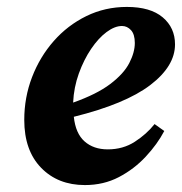

<svg xmlns="http://www.w3.org/2000/svg" viewBox="-20 -519 525 554"><path d="M332 -444Q311 -444 287.5 -426.5Q264 -409 243 -378Q222 -347 207.5 -307Q193 -267 191 -223Q259 -247 298 -276.5Q337 -306 353 -337Q369 -368 369 -395Q369 -420 358 -432Q347 -444 332 -444ZM225 15Q147 15 98.5 -35Q50 -85 50 -173Q50 -238 72.5 -296.5Q95 -355 135 -400.5Q175 -446 229 -472.5Q283 -499 346 -499Q414 -499 449.5 -469Q485 -439 485 -391Q485 -328 413.5 -273.5Q342 -219 193 -182Q198 -134 224 -111Q250 -88 291 -88Q335 -88 369 -110Q403 -132 426 -161L454 -141Q434 -103 400.5 -67Q367 -31 323 -8Q279 15 225 15Z"/></svg>

Font: Source Serif Pro
Style: Bold Italic
Weight: 700
Italic angle: -12°
Designer: Frank Grießhammer
Foundry: Adobe Systems Incorporated
Version: Version 3.001;hotconv 1.0.111;makeotfexe 2.5.65597